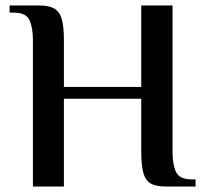

<svg xmlns="http://www.w3.org/2000/svg" viewBox="-20 -680 749 700"><path d="M100 0V-534Q100 -579 87.5 -606.5Q75 -634 30 -634H15V-660H123Q158 -660 177.5 -649Q197 -638 205 -611Q213 -584 213 -534V-363H495V-660H609V-126Q609 -81 621.5 -53.5Q634 -26 679 -26H693V0H585Q550 0 530.5 -10.5Q511 -21 503 -48.5Q495 -76 495 -126V-320H213V0Z"/></svg>

Font: El Messiri SemiBold
Style: Regular
Weight: 600
Designer: Mohamed Gaber
Foundry: Kief Type Foundry
Version: Version 2.020; ttfautohint (v1.8.3)